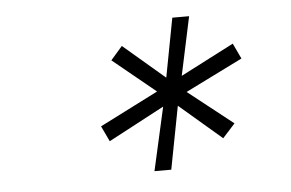

<svg xmlns="http://www.w3.org/2000/svg" viewBox="-36 -747 672 444"><g transform="rotate(-5 300.0 -525.0)"><path d="M306 -350 339 -497 209 -428 192 -464 328 -533 229 -614 256 -645 352 -563 378 -700H417L388 -564L512 -628L529 -592L396 -526L500 -444L471 -412L373 -496L345 -350Z"/></g></svg>

Font: Red Hat Mono
Style: Italic
Weight: 300
Italic angle: -12°
Monospace: yes
Designer: Pentagram, MCKL
Foundry: Pentagram, MCKL
Version: Version 1.023